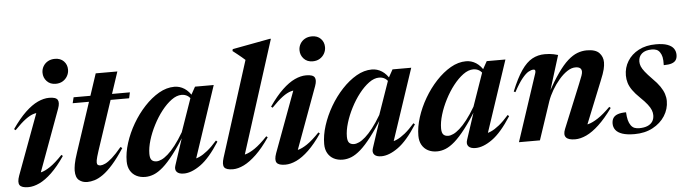

<svg xmlns="http://www.w3.org/2000/svg" viewBox="-47 -930 4060 1135"><g transform="rotate(-5 1983.0 -362.5)"><path d="M32.5 -60.5 176.5 -449.5 196.5 -420.5Q174 -423.5 151.5 -417.2Q129 -411 101.2 -390.5Q73.5 -370 35 -330L26.5 -337Q68.5 -397.5 107 -434Q145.5 -470.5 181 -487Q216.5 -503.5 249 -503.5Q289 -503.5 299 -486.8Q309 -470 296.5 -435.5L152 -42L121.5 -66.5Q139.5 -63.5 162.8 -68.8Q186 -74 217.8 -95.2Q249.5 -116.5 292 -161L300 -154Q259.5 -94.5 221 -57.8Q182.5 -21 147.2 -4.5Q112 12 81 12Q41 12 29.8 -4.8Q18.5 -21.5 32.5 -60.5ZM223 -654.5Q223 -675 233 -692.2Q243 -709.5 261 -719.8Q279 -730 303 -730Q336 -730 355.5 -709.8Q375 -689.5 375 -660Q375 -639.5 365 -621.8Q355 -604 337.2 -593.2Q319.5 -582.5 295.5 -582.5Q262.5 -582.5 242.8 -603.8Q223 -625 223 -654.5Z M385 -459.5 393.5 -494H727.5L720 -459.5ZM512.5 -166Q506 -145.5 502.2 -132.5Q498.5 -119.5 497.2 -111.5Q496 -103.5 496 -98Q496 -88 501.5 -83.5Q507 -79 517 -79Q529 -79 546 -87Q563 -95 587 -116.2Q611 -137.5 644 -177L654 -170Q616.5 -112.5 584.5 -76.5Q552.5 -40.5 525.2 -21.2Q498 -2 474.5 5Q451 12 430.5 12Q402.5 12 382.2 -4.2Q362 -20.5 362 -61Q362 -74.5 366.2 -99.2Q370.5 -124 385.5 -168.5L536 -623.5H664.5Z M958 -41 1018.5 -225 1026.5 -223.5Q982 -152 946.5 -106Q911 -60 881.5 -34.2Q852 -8.5 826.2 1.8Q800.5 12 775 12Q745 12 722 0Q699 -12 686 -34.8Q673 -57.5 673 -89.5Q673 -141 691.2 -198.2Q709.5 -255.5 741 -309.5Q772.5 -363.5 813.5 -407.5Q854.5 -451.5 900 -477.8Q945.5 -504 992 -504Q1023.5 -504 1051 -486.5Q1078.5 -469 1100 -431L1091 -412.5Q1080.5 -433.5 1065.2 -443Q1050 -452.5 1030 -452.5Q1001 -452.5 970.2 -430Q939.5 -407.5 911 -371Q882.5 -334.5 859.8 -290.2Q837 -246 823.8 -202Q810.5 -158 810.5 -121.5Q810.5 -95 820.5 -84.5Q830.5 -74 849.5 -74Q862.5 -74 879.5 -81.8Q896.5 -89.5 917.2 -107.8Q938 -126 962 -156.8Q986 -187.5 1012.5 -232.5L1086.5 -444.5L1114 -494H1225L1076 -47L1062.5 -67.5Q1080.5 -68 1102.8 -77.8Q1125 -87.5 1151.8 -109Q1178.5 -130.5 1209.5 -166L1217.5 -158.5Q1158 -65.5 1103.8 -26.8Q1049.5 12 1004 12Q974 12 961.8 -2.2Q949.5 -16.5 958 -41Z M1425 -625.5Q1416.5 -633.5 1405 -643Q1393.5 -652.5 1380.2 -663.2Q1367 -674 1353 -684.5L1355.5 -695.5L1578 -737H1585.5L1364 -42.5L1335 -66.5Q1352 -63.5 1376 -69.5Q1400 -75.5 1432.5 -97.5Q1465 -119.5 1508 -165L1516 -158.5Q1474.5 -97.5 1435.2 -60Q1396 -22.5 1360.8 -5.2Q1325.5 12 1295.5 12Q1254.5 12 1243.8 -4.5Q1233 -21 1245.5 -60.5Z M1557.5 -60.5 1701.5 -449.5 1721.5 -420.5Q1699 -423.5 1676.5 -417.2Q1654 -411 1626.2 -390.5Q1598.5 -370 1560 -330L1551.5 -337Q1593.5 -397.5 1632 -434Q1670.5 -470.5 1706 -487Q1741.5 -503.5 1774 -503.5Q1814 -503.5 1824 -486.8Q1834 -470 1821.5 -435.5L1677 -42L1646.5 -66.5Q1664.5 -63.5 1687.8 -68.8Q1711 -74 1742.8 -95.2Q1774.5 -116.5 1817 -161L1825 -154Q1784.5 -94.5 1746 -57.8Q1707.5 -21 1672.2 -4.5Q1637 12 1606 12Q1566 12 1554.8 -4.8Q1543.5 -21.5 1557.5 -60.5ZM1748 -654.5Q1748 -675 1758 -692.2Q1768 -709.5 1786 -719.8Q1804 -730 1828 -730Q1861 -730 1880.5 -709.8Q1900 -689.5 1900 -660Q1900 -639.5 1890 -621.8Q1880 -604 1862.2 -593.2Q1844.5 -582.5 1820.5 -582.5Q1787.5 -582.5 1767.8 -603.8Q1748 -625 1748 -654.5Z M2130 -41 2190.5 -225 2198.5 -223.5Q2154 -152 2118.5 -106Q2083 -60 2053.5 -34.2Q2024 -8.5 1998.2 1.8Q1972.5 12 1947 12Q1917 12 1894 0Q1871 -12 1858 -34.8Q1845 -57.5 1845 -89.5Q1845 -141 1863.2 -198.2Q1881.5 -255.5 1913 -309.5Q1944.5 -363.5 1985.5 -407.5Q2026.5 -451.5 2072 -477.8Q2117.5 -504 2164 -504Q2195.5 -504 2223 -486.5Q2250.5 -469 2272 -431L2263 -412.5Q2252.5 -433.5 2237.2 -443Q2222 -452.5 2202 -452.5Q2173 -452.5 2142.2 -430Q2111.5 -407.5 2083 -371Q2054.5 -334.5 2031.8 -290.2Q2009 -246 1995.8 -202Q1982.5 -158 1982.5 -121.5Q1982.5 -95 1992.5 -84.5Q2002.5 -74 2021.5 -74Q2034.5 -74 2051.5 -81.8Q2068.5 -89.5 2089.2 -107.8Q2110 -126 2134 -156.8Q2158 -187.5 2184.5 -232.5L2258.5 -444.5L2286 -494H2397L2248 -47L2234.5 -67.5Q2252.5 -68 2274.8 -77.8Q2297 -87.5 2323.8 -109Q2350.5 -130.5 2381.5 -166L2389.5 -158.5Q2330 -65.5 2275.8 -26.8Q2221.5 12 2176 12Q2146 12 2133.8 -2.2Q2121.5 -16.5 2130 -41Z M2689 -41 2749.5 -225 2757.5 -223.5Q2713 -152 2677.5 -106Q2642 -60 2612.5 -34.2Q2583 -8.5 2557.2 1.8Q2531.5 12 2506 12Q2476 12 2453 0Q2430 -12 2417 -34.8Q2404 -57.5 2404 -89.5Q2404 -141 2422.2 -198.2Q2440.5 -255.5 2472 -309.5Q2503.5 -363.5 2544.5 -407.5Q2585.5 -451.5 2631 -477.8Q2676.5 -504 2723 -504Q2754.5 -504 2782 -486.5Q2809.5 -469 2831 -431L2822 -412.5Q2811.5 -433.5 2796.2 -443Q2781 -452.5 2761 -452.5Q2732 -452.5 2701.2 -430Q2670.5 -407.5 2642 -371Q2613.5 -334.5 2590.8 -290.2Q2568 -246 2554.8 -202Q2541.5 -158 2541.5 -121.5Q2541.5 -95 2551.5 -84.5Q2561.5 -74 2580.5 -74Q2593.5 -74 2610.5 -81.8Q2627.5 -89.5 2648.2 -107.8Q2669 -126 2693 -156.8Q2717 -187.5 2743.5 -232.5L2817.5 -444.5L2845 -494H2956L2807 -47L2793.5 -67.5Q2811.5 -68 2833.8 -77.8Q2856 -87.5 2882.8 -109Q2909.5 -130.5 2940.5 -166L2948.5 -158.5Q2889 -65.5 2834.8 -26.8Q2780.5 12 2735 12Q2705 12 2692.8 -2.2Q2680.5 -16.5 2689 -41Z M2998 -296.5 2988.5 -301Q3020 -379 3050.8 -423.5Q3081.5 -468 3115.5 -486.5Q3149.5 -505 3190 -505Q3206 -505 3218.5 -503.8Q3231 -502.5 3242.8 -500Q3254.5 -497.5 3268.5 -493.5L3198.5 -268L3193 -269Q3232.5 -341 3265 -387.2Q3297.5 -433.5 3326.5 -459.2Q3355.5 -485 3383.2 -495.5Q3411 -506 3439.5 -506Q3491 -506 3513 -483Q3535 -460 3535 -426.5Q3535 -408.5 3529.5 -385.5Q3524 -362.5 3506 -319L3394.5 -42.5L3367 -66.5Q3386.5 -64.5 3411.5 -71Q3436.5 -77.5 3469 -98.8Q3501.5 -120 3543 -161.5L3551 -154.5Q3507.5 -94.5 3468 -57.8Q3428.5 -21 3393 -4.5Q3357.5 12 3326 12Q3285.5 12 3271.8 -4.5Q3258 -21 3271 -53.5L3376.5 -311Q3390.5 -345 3395.5 -359.5Q3400.5 -374 3400.5 -382.5Q3400.5 -397 3391.5 -404.2Q3382.5 -411.5 3363.5 -411.5Q3340 -411.5 3314.8 -394.8Q3289.5 -378 3265.8 -350.2Q3242 -322.5 3223 -290Q3204 -257.5 3193 -226L3117.5 0H2993L3125 -399.5Q3127.5 -408.5 3125.8 -414.2Q3124 -420 3116 -420Q3103 -420 3086.2 -410.8Q3069.5 -401.5 3047.8 -375Q3026 -348.5 2998 -296.5Z M3639 -121Q3640.5 -93 3645.2 -74.5Q3650 -56 3659.5 -42.5Q3669 -29.5 3681.2 -25Q3693.5 -20.5 3709 -20.5Q3738 -20.5 3757.8 -28.8Q3777.5 -37 3787.8 -52.5Q3798 -68 3798 -90Q3798 -105 3792 -120.5Q3786 -136 3771.2 -155Q3756.5 -174 3729 -200.5Q3702 -226.5 3686 -249.2Q3670 -272 3663.5 -293.5Q3657 -315 3657 -337.5Q3657 -384 3680.5 -422.2Q3704 -460.5 3747.2 -483.2Q3790.5 -506 3849.5 -506Q3892.5 -506 3918 -496.5Q3943.5 -487 3954.8 -470.8Q3966 -454.5 3966 -433.5Q3966 -415 3958.2 -403Q3950.5 -391 3933 -385Q3915.5 -379 3885.5 -379Q3886.5 -410 3882.8 -427Q3879 -444 3870.5 -456Q3862.5 -468 3850.5 -472.8Q3838.5 -477.5 3822.5 -477.5Q3784.5 -477.5 3764 -460Q3743.5 -442.5 3743.5 -412.5Q3743.5 -398.5 3749.2 -384Q3755 -369.5 3769.8 -350.8Q3784.5 -332 3811.5 -304.5Q3839 -277.5 3855 -254Q3871 -230.5 3878 -209.2Q3885 -188 3885 -166.5Q3885 -119 3859 -78.2Q3833 -37.5 3786.5 -12.8Q3740 12 3678.5 12Q3634 12 3606.5 2.8Q3579 -6.5 3566.5 -23Q3554 -39.5 3554 -61Q3554 -81 3562.5 -94.2Q3571 -107.5 3589.8 -114.2Q3608.5 -121 3639 -121Z"/></g></svg>

Font: Newsreader 60pt SemiBold
Style: Italic
Weight: 600
Italic angle: -17°
Designer: Hugues Gentile
Foundry: Production Type
Version: Version 1.003